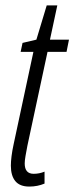

<svg xmlns="http://www.w3.org/2000/svg" viewBox="-20 -677 274 707"><path d="M88 10Q53 10 36.5 -10Q20 -30 20 -67Q20 -82 22.5 -102Q25 -122 30 -145L103 -486H56L63 -519L114 -531L152 -657H191L164 -531H234L225 -486H155L81 -141Q77 -120 74 -103Q71 -86 71 -75Q71 -37 104 -37Q125 -37 144 -45V-1Q118 10 88 10Z"/></svg>

Font: Noto Sans ExtraCondensed Light
Style: Italic
Weight: 300
Width: 2
Italic angle: -12°
Designer: Monotype Design Team
Foundry: Monotype Imaging Inc.
Version: Version 2.013; ttfautohint (v1.8.4.7-5d5b)